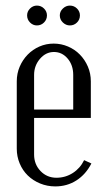

<svg xmlns="http://www.w3.org/2000/svg" viewBox="-20 -659 379 687"><path d="M40 -368Q40 -396 50.5 -420.5Q61 -445 79 -463.5Q97 -482 121 -492.5Q145 -503 172 -503Q199 -503 223.5 -492.5Q248 -482 266 -463.5Q284 -445 294.5 -420.5Q305 -396 305 -368V-237H102V-106Q102 -71 125 -47Q148 -23 182 -23Q214 -23 240.5 -40Q267 -57 281 -86L307 -74Q287 -35 253.5 -13.5Q220 8 178 8Q149 8 123.5 -2.5Q98 -13 79.5 -31Q61 -49 50.5 -74Q40 -99 40 -127ZM242 -267V-391Q242 -426 222 -449.5Q202 -473 173 -473Q144 -473 123 -448.5Q102 -424 102 -391V-267ZM77 -604Q77 -618 87.5 -628.5Q98 -639 112 -639Q127 -639 137.5 -628.5Q148 -618 148 -604Q148 -589 137.5 -578.5Q127 -568 112 -568Q98 -568 87.5 -578.5Q77 -589 77 -604ZM194 -604Q194 -618 205 -628.5Q216 -639 230 -639Q245 -639 255.5 -628.5Q266 -618 266 -604Q266 -589 255.5 -578.5Q245 -568 230 -568Q216 -568 205 -578.5Q194 -589 194 -604Z"/></svg>

Font: Moniqa Paragraph
Style: Regular
Weight: 400
Designer: Rajesh Rajput
Foundry: Rajesh Rajput
Version: Version 1.000